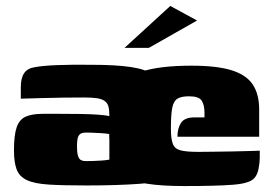

<svg xmlns="http://www.w3.org/2000/svg" viewBox="-20 -621 942 646"><path d="M270 3Q192 3 144 0Q96 -3 70.5 -15Q45 -27 36 -51Q27 -75 27 -115Q27 -166 36 -192.5Q45 -219 66.5 -228.5Q88 -238 123 -238Q149 -238 183.5 -238Q218 -238 252 -237.5Q286 -237 312.5 -235Q339 -233 348 -230Q348 -250 345 -262Q342 -274 332.5 -281Q323 -288 306.5 -290.5Q290 -293 263 -293Q228 -293 192 -292.5Q156 -292 120.5 -291Q85 -290 50 -289V-327Q50 -358 61 -374.5Q72 -391 97 -395Q123 -400 174.5 -402Q226 -404 289 -403Q369 -403 420 -395.5Q471 -388 499 -368.5Q527 -349 537.5 -311.5Q548 -274 548 -214L547 -20Q524 -8 449 -2.5Q374 3 270 3ZM269 -79Q282 -79 296.5 -79.5Q311 -80 324.5 -81Q338 -82 348 -84V-170Q337 -172 320.5 -173Q304 -174 289.5 -174.5Q275 -175 269 -175Q259 -175 252 -171.5Q245 -168 242 -158Q239 -148 239 -129Q239 -109 242 -98Q245 -87 251.5 -83Q258 -79 269 -79ZM601 5Q523 5 473.5 -3Q424 -11 396.5 -31.5Q369 -52 358 -89Q347 -126 347 -185Q347 -267 371.5 -313.5Q396 -360 456.5 -380Q517 -400 625 -400Q710 -400 759.5 -384.5Q809 -369 830.5 -336.5Q852 -304 852 -253V-161H577Q577 -189 589 -207.5Q601 -226 634 -226H668V-242Q668 -268 658.5 -282.5Q649 -297 616 -297Q590 -297 577 -289Q564 -281 559.5 -258Q555 -235 555 -189Q555 -154 561.5 -137Q568 -120 588 -115Q608 -110 648 -110Q664 -110 696 -110.5Q728 -111 763 -111.5Q798 -112 824 -113Q850 -114 854 -114V-91Q854 -74 850 -53.5Q846 -33 836 -22Q821 -4 765 0.5Q709 5 601 5ZM399 -460 553 -601 643 -552 481 -460Z"/></svg>

Font: Genos Black
Style: Regular
Weight: 900
Designer: Robert E. Leuschke
Foundry: Robert E. Leuschke
Version: Version 1.010